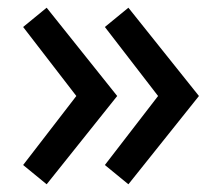

<svg xmlns="http://www.w3.org/2000/svg" viewBox="-20 -564 566 498"><path d="M40 -136 178 -315 40 -494 101 -544 284 -315 101 -86ZM252 -136 390 -315 252 -494 313 -544 496 -315 313 -86Z"/></svg>

Font: Oxanium Medium
Style: Regular
Weight: 500
Designer: Severin Meyer
Version: Version 1.001